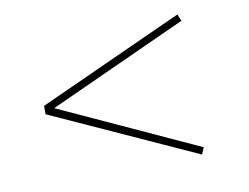

<svg xmlns="http://www.w3.org/2000/svg" viewBox="-56 -546 760 586"><g transform="rotate(-10 324.0 -253.0)"><path d="M526 -36 77 -240V-266L526 -470L535 -449L96 -249L97 -258L535 -57Z"/></g></svg>

Font: Lexend Peta Thin
Style: Regular
Weight: 250
Version: Version 1.007